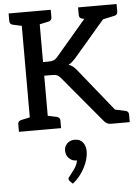

<svg xmlns="http://www.w3.org/2000/svg" viewBox="-66 -770 850 1162"><g transform="rotate(-5 358.5 -189.0)"><path d="M104 0V-719H213V-408H247Q266 -408 278 -413Q290 -418 300 -430L525 -694Q537 -708 548.5 -713.5Q560 -719 578 -719H670L407 -412Q397 -401 387 -392.5Q377 -384 366 -378Q381 -373 392.5 -363.5Q404 -354 415 -340L689 0H594Q576 0 565.5 -6Q555 -12 546 -23L313 -302Q301 -316 290.5 -320.5Q280 -325 256 -325H213V0ZM580 -631 544 -672V-719H670L598 -634ZM603 0 554 -98 616 -85ZM31 0V-46Q31 -56 36 -62Q41 -68 51 -70L120 -85L132 0ZM185 0 197 -85 267 -70Q276 -68 281.5 -62Q287 -56 287 -46V0ZM132 -719 120 -634 51 -649Q41 -651 36 -657Q31 -663 31 -673V-719ZM287 -719V-673Q287 -663 281.5 -657Q276 -651 267 -649L197 -634L185 -719ZM603 0 615 -85 685 -70Q694 -68 699 -62Q704 -56 704 -46V0ZM687 -719V-673Q687 -663 682 -657Q677 -651 667 -649L597 -634L586 -719ZM554 -719 543 -634 473 -649Q463 -651 458 -657Q453 -663 453 -673V-719ZM329 341 312 325Q308 321 306.5 317.5Q305 314 305 309Q305 302 313 295Q324 281 342.5 256Q361 231 366 203Q365 203 363.5 203Q362 203 360 203Q334 202 316.5 183.5Q299 165 299 137Q299 112 317 94.5Q335 77 362 77Q395 77 412 98.5Q429 120 429 153Q429 200 401.5 252.5Q374 305 329 341Z"/></g></svg>

Font: Aleo Medium
Style: Regular
Weight: 500
Designer: Alessio Laiso
Foundry: Alessio Laiso
Version: Version 2.001;gftools[0.9.29]